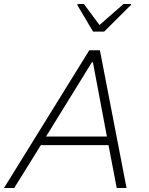

<svg xmlns="http://www.w3.org/2000/svg" viewBox="-39 -939 746 959"><path d="M-19 0 407 -688H460L593 0H544L503 -214H165L32 0ZM191 -257H495L425 -628H420ZM426 -781 347 -914 349 -919H380L458 -814L578 -919H616L615 -914L481 -781Z"/></svg>

Font: Saira Thin ExtraLight
Style: Italic
Weight: 250
Italic angle: -12°
Version: Version 1.101